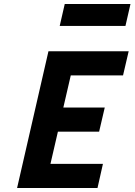

<svg xmlns="http://www.w3.org/2000/svg" viewBox="-20 -935 669 955"><path d="M277 -806 302 -915H629L604 -806ZM65 0 221 -680H620L592 -560H332L295 -400H501L473 -280H268L231 -120H492L465 0Z"/></svg>

Font: Titillium Web
Style: Bold Italic
Weight: 700
Italic angle: -13°
Version: Version 1.002;PS 57.000;hotconv 1.0.70;makeotf.lib2.5.55311